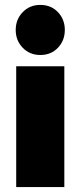

<svg xmlns="http://www.w3.org/2000/svg" viewBox="-20 -762 328 782"><path d="M46 0V-492H242V0ZM144 -538Q101 -538 72.5 -567.5Q44 -597 44 -640Q44 -683 72.5 -712.5Q101 -742 144 -742Q188 -742 216 -712.5Q244 -683 244 -640Q244 -597 216 -567.5Q188 -538 144 -538Z"/></svg>

Font: Outfit Thin Black
Style: Regular
Weight: 900
Version: Version 1.100;gftools[0.9.27]